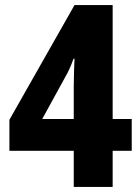

<svg xmlns="http://www.w3.org/2000/svg" viewBox="-20 -735 552 755"><path d="M498 -142V-267H423V-715H273L17 -264V-142H270V0H423V-142ZM270 -395V-267H146L236 -431C249 -453 259 -476 269 -504H273C272 -495 270 -417 270 -395Z"/></svg>

Font: Noto Sans Georgian Condensed ExtraBold
Style: Regular
Weight: 800
Width: 3
Designer: Monotype Design Team, Akaki Razmadze
Foundry: Google LLC
Version: Version 2.005